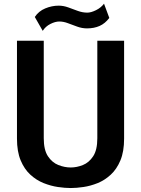

<svg xmlns="http://www.w3.org/2000/svg" viewBox="-20 -986 748 1018"><path d="M355 11Q324.5 11 287 5.5Q249.5 0 211.2 -15.2Q173 -30.5 141 -59.8Q109 -89 89.5 -135.8Q70 -182.5 70 -251V-770H212V-253Q212 -191 234.2 -157.5Q256.5 -124 289.5 -111Q322.5 -98 355 -98Q387 -98 419.5 -111Q452 -124 474 -157.5Q496 -191 496 -253V-770H638V-251Q638 -182.5 618.5 -135.8Q599 -89 567.2 -59.8Q535.5 -30.5 497.8 -15.2Q460 0 422.5 5.5Q385 11 355 11ZM206.5 -822.5 164.5 -896Q185 -927 220 -941.5Q255 -956 291 -956Q316.5 -956 341.8 -946.8Q367 -937.5 392.5 -928.2Q418 -919 443 -919Q462.5 -919 489 -932Q515.5 -945 531.5 -966.5L559.5 -891Q537.5 -861.5 508.2 -848.5Q479 -835.5 441.5 -835.5Q415 -835.5 389.5 -844.8Q364 -854 340.2 -863Q316.5 -872 294.5 -872Q273 -872 247.2 -859Q221.5 -846 206.5 -822.5Z"/></svg>

Font: Junction
Style: Bold
Weight: 700
Designer: Caroline Hadilaksono
Foundry: Caroline Hadilaksono, Tyler Finck, The League of Moveable Type
Version: Version 2.000; ttfautohint (v1.8.3)